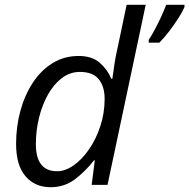

<svg xmlns="http://www.w3.org/2000/svg" viewBox="-20 -780 798 810"><path d="M193.4 9.8Q127.4 9.8 87.6 -36.4Q47.9 -82.5 47.9 -173.3Q47.9 -245.6 65.9 -312Q84 -378.4 118.2 -430.7Q152.3 -482.9 201.4 -513.4Q250.5 -543.9 312 -543.9Q368.2 -543.9 401.1 -514.9Q434.1 -485.8 449.2 -448.2H454.1Q458.5 -481.9 463.4 -513.4Q468.3 -544.9 476.6 -580.6L514.2 -759.8H594.7L433.6 0H366.7L379.9 -103.5H376.5Q340.8 -57.6 296.4 -23.9Q252 9.8 193.4 9.8ZM220.7 -57.6Q255.4 -57.6 290.5 -82.3Q325.7 -106.9 355.5 -149.9Q385.3 -192.9 403.3 -247.8Q421.4 -302.7 421.4 -363.3Q421.4 -415 396.5 -445.8Q371.6 -476.6 316.9 -476.6Q274.9 -476.6 240.7 -450.4Q206.5 -424.3 182.1 -380.6Q157.7 -336.9 144.5 -282.7Q131.3 -228.5 131.3 -171.9Q131.3 -57.6 220.7 -57.6ZM607.4 -600.1V-611.8Q618.7 -628.4 632.8 -655Q647 -681.6 660.2 -710Q673.3 -738.3 681.2 -759.8H758.3V-750.5Q751.5 -733.4 734.4 -706.3Q717.3 -679.2 695.6 -650.4Q673.8 -621.6 652.3 -600.1Z"/></svg>

Font: Open Sans
Style: Italic
Weight: 400
Italic angle: -12°
Designer: Monotype Design Team
Foundry: Monotype Imaging Inc.
Version: Version 3.000; ttfautohint (v1.8.4)